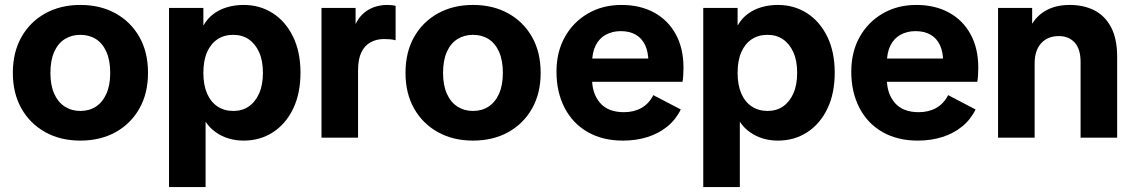

<svg xmlns="http://www.w3.org/2000/svg" viewBox="-20 -557 4588 777"><path d="M305 12Q225 12 163.5 -22Q102 -56 67 -117.5Q32 -179 32 -262Q32 -346 67 -407.5Q102 -469 163.5 -503Q225 -537 305 -537Q386 -537 447.5 -503Q509 -469 544 -407.5Q579 -346 579 -262Q579 -179 544 -117.5Q509 -56 447.5 -22Q386 12 305 12ZM305 -108Q341 -108 368 -125.5Q395 -143 410.5 -177.5Q426 -212 426 -262Q426 -313 410.5 -347.5Q395 -382 368 -399Q341 -416 305 -416Q270 -416 242.5 -399Q215 -382 199.5 -347.5Q184 -313 184 -262Q184 -212 199.5 -177.5Q215 -143 242.5 -125.5Q270 -108 305 -108Z M664 200V-525H803V-455H804Q820 -483 844.5 -501Q869 -519 900 -528Q931 -537 966 -537Q1032 -537 1084 -503.5Q1136 -470 1166 -408.5Q1196 -347 1196 -263Q1196 -179 1166.5 -117.5Q1137 -56 1085 -22Q1033 12 966 12Q934 12 905.5 3.5Q877 -5 853 -22Q829 -39 813 -63H812V200ZM924 -108Q960 -108 986.5 -126Q1013 -144 1028.5 -178.5Q1044 -213 1044 -262Q1044 -312 1028.5 -346Q1013 -380 986.5 -398Q960 -416 924 -416Q887 -416 860 -398Q833 -380 818 -346Q803 -312 803 -262Q803 -213 818 -178.5Q833 -144 860.5 -126Q888 -108 924 -108Z M1281 0V-525H1419V-461H1420Q1436 -496 1469.5 -516.5Q1503 -537 1549 -537Q1558 -537 1566.5 -536Q1575 -535 1581 -533V-394Q1570 -397 1558.5 -398Q1547 -399 1534 -399Q1503 -399 1479 -385.5Q1455 -372 1442 -344.5Q1429 -317 1429 -272V0Z M1894 12Q1814 12 1752.5 -22Q1691 -56 1656 -117.5Q1621 -179 1621 -262Q1621 -346 1656 -407.5Q1691 -469 1752.5 -503Q1814 -537 1894 -537Q1975 -537 2036.5 -503Q2098 -469 2133 -407.5Q2168 -346 2168 -262Q2168 -179 2133 -117.5Q2098 -56 2036.5 -22Q1975 12 1894 12ZM1894 -108Q1930 -108 1957 -125.5Q1984 -143 1999.5 -177.5Q2015 -212 2015 -262Q2015 -313 1999.5 -347.5Q1984 -382 1957 -399Q1930 -416 1894 -416Q1859 -416 1831.5 -399Q1804 -382 1788.5 -347.5Q1773 -313 1773 -262Q1773 -212 1788.5 -177.5Q1804 -143 1831.5 -125.5Q1859 -108 1894 -108Z M2501 12Q2419 12 2358.5 -22.5Q2298 -57 2265 -120.5Q2232 -184 2232 -267Q2232 -347 2266 -407.5Q2300 -468 2359.5 -502.5Q2419 -537 2495 -537Q2571 -537 2627.5 -506Q2684 -475 2715 -418Q2746 -361 2746 -283Q2746 -269 2745 -252.5Q2744 -236 2742 -226H2302V-320H2647L2604 -305Q2604 -346 2591 -374Q2578 -402 2553 -416.5Q2528 -431 2492 -431Q2458 -431 2431.5 -416.5Q2405 -402 2390.5 -373Q2376 -344 2376 -301V-238Q2376 -178 2408.5 -140.5Q2441 -103 2505 -103Q2545 -103 2575.5 -120Q2606 -137 2624 -172L2735 -114Q2715 -73 2680.5 -45Q2646 -17 2600.5 -2.5Q2555 12 2501 12Z M2826 200V-525H2965V-455H2966Q2982 -483 3006.5 -501Q3031 -519 3062 -528Q3093 -537 3128 -537Q3194 -537 3246 -503.5Q3298 -470 3328 -408.5Q3358 -347 3358 -263Q3358 -179 3328.5 -117.5Q3299 -56 3247 -22Q3195 12 3128 12Q3096 12 3067.5 3.5Q3039 -5 3015 -22Q2991 -39 2975 -63H2974V200ZM3086 -108Q3122 -108 3148.5 -126Q3175 -144 3190.5 -178.5Q3206 -213 3206 -262Q3206 -312 3190.5 -346Q3175 -380 3148.5 -398Q3122 -416 3086 -416Q3049 -416 3022 -398Q2995 -380 2980 -346Q2965 -312 2965 -262Q2965 -213 2980 -178.5Q2995 -144 3022.5 -126Q3050 -108 3086 -108Z M3694 12Q3612 12 3551.5 -22.5Q3491 -57 3458 -120.5Q3425 -184 3425 -267Q3425 -347 3459 -407.5Q3493 -468 3552.5 -502.5Q3612 -537 3688 -537Q3764 -537 3820.5 -506Q3877 -475 3908 -418Q3939 -361 3939 -283Q3939 -269 3938 -252.5Q3937 -236 3935 -226H3495V-320H3840L3797 -305Q3797 -346 3784 -374Q3771 -402 3746 -416.5Q3721 -431 3685 -431Q3651 -431 3624.5 -416.5Q3598 -402 3583.5 -373Q3569 -344 3569 -301V-238Q3569 -178 3601.5 -140.5Q3634 -103 3698 -103Q3738 -103 3768.5 -120Q3799 -137 3817 -172L3928 -114Q3908 -73 3873.5 -45Q3839 -17 3793.5 -2.5Q3748 12 3694 12Z M4353 0V-306Q4353 -359 4329 -385Q4305 -411 4265 -411Q4220 -411 4193.5 -382Q4167 -353 4167 -300V0H4019V-525H4157V-462H4158Q4180 -498 4218.5 -517.5Q4257 -537 4309 -537Q4366 -537 4409 -515Q4452 -493 4476.5 -446.5Q4501 -400 4501 -327V0Z"/></svg>

Font: TikTok Sans 24pt
Style: Bold
Weight: 700
Version: Version 4.000